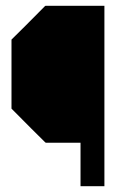

<svg xmlns="http://www.w3.org/2000/svg" viewBox="-20 -640 400 660"><path d="M19.5 -503.9Q58.6 -542 135.7 -620.1L136.7 -619.1V-620.1H338.9V0H256.8V-149.4H136.7V-150.4H135.7Q96.7 -188.5 19.5 -266.6Z"/></svg>

Font: mr_KirucoupageG
Style: Regular
Weight: 400
Designer: Jan Henkel
Version: Version 1.00 May 25, 2020, initial release